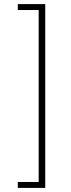

<svg xmlns="http://www.w3.org/2000/svg" viewBox="-20 -780 345 938"><path d="M201 -760V138H67V109H169V-731H67V-760Z"/></svg>

Font: IBM Plex Sans Thai ExtLt
Style: Regular
Weight: 200
Designer: Mike Abbink, Paul van der Laan, Pieter van Rosmalen, Ben Mitchell, Mark Frömberg
Foundry: Bold Monday
Version: Version 1.2